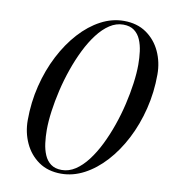

<svg xmlns="http://www.w3.org/2000/svg" viewBox="-85 -833 813 916"><g transform="rotate(10 321.5 -375.0)"><path d="M272 10Q208 10 163.2 -21.2Q118.5 -52.5 95 -103.5Q71.5 -154.5 71.5 -214Q71.5 -300.5 91.5 -381.2Q111.5 -462 147 -530.8Q182.5 -599.5 229.2 -651Q276 -702.5 330.2 -731.2Q384.5 -760 442 -760Q506 -760 551 -728.8Q596 -697.5 619.5 -646.5Q643 -595.5 643 -536Q643 -449.5 623 -368.8Q603 -288 567.5 -219.2Q532 -150.5 485 -99Q438 -47.5 383.8 -18.8Q329.5 10 272 10ZM272 -8Q306.5 -8 337.8 -28.5Q369 -49 396.5 -85Q424 -121 447 -167.5Q470 -214 488.2 -266.2Q506.5 -318.5 519 -372Q531.5 -425.5 538.2 -475.2Q545 -525 545 -566Q545 -598.5 541 -629.8Q537 -661 526.2 -686.2Q515.5 -711.5 495 -726.8Q474.5 -742 442 -742Q407.5 -742 376.2 -721.5Q345 -701 317.5 -665Q290 -629 267 -582.5Q244 -536 225.8 -483.8Q207.5 -431.5 195 -378Q182.5 -324.5 175.8 -274.8Q169 -225 169 -184Q169 -152 173 -120.5Q177 -89 187.8 -63.8Q198.5 -38.5 219 -23.2Q239.5 -8 272 -8Z"/></g></svg>

Font: Bodoni Moda SC
Style: Italic
Weight: 400
Italic angle: -13°
Designer: Owen Earl
Foundry: indestructible type
Version: Version 2.005